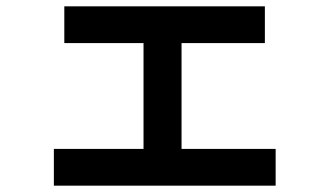

<svg xmlns="http://www.w3.org/2000/svg" viewBox="-20 -588 1040 606"><path d="M850 -2H150V-118H433V-452H183V-568H816V-452H553V-118H850Z"/></svg>

Font: IBM Plex Sans JP
Style: Bold
Weight: 700
Designer: Mike Abbink; Paul van der Laan; Pieter van Rosmalen; Wujin Sim; Yejin Wi; Jinhee Kim; Boomi Park; Yona Kim; Kichan Ma
Foundry: Sandoll Inc.
Version: Version 1.001